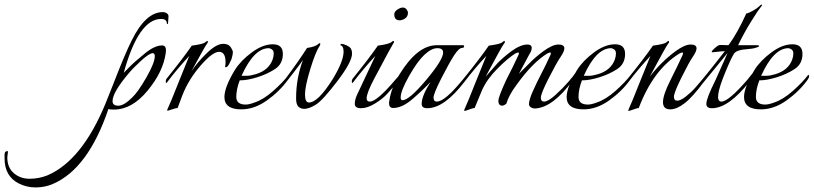

<svg xmlns="http://www.w3.org/2000/svg" viewBox="-439 -471 3564 841"><path d="M-404 193 -407 218Q-407 263 -378.5 287.5Q-350 312 -309.5 312Q-269 312 -231 297Q-80 232 23 -17Q35 -46 58 -105Q109 -237 138 -294Q199 -418 274 -418Q284 -418 292 -412.5Q300 -407 299 -397L297 -369Q297 -366 294.5 -366Q292 -366 292 -367Q292 -388 267 -388Q168 -388 103 -152Q104 -153 121 -170.5Q138 -188 154 -202Q170 -216 192 -234Q237 -272 271 -272Q288 -272 288 -250Q288 -245 287 -239Q276 -157 207.5 -74Q139 9 60 9Q39 9 36 6Q-53 269 -208 335Q-243 350 -283 350Q-323 350 -358 332Q-419 300 -419 223V206Q-419 191 -407 191Q-404 191 -404 193ZM239 -225Q239 -238 230 -238Q215 -238 179.5 -205.5Q144 -173 124 -149Q54 -66 54 -28Q54 -8 79 -8Q104 -8 139 -43Q165 -67 202 -131.5Q239 -196 239 -225Z M549 -198Q549 -244 520.5 -244Q492 -244 439.5 -183.5Q387 -123 360 -54L339 2Q333 2 315 8Q297 14 296 14Q291 14 295.5 5Q300 -4 312.5 -34Q325 -64 343 -110Q378 -198 390 -226Q337 -169 294 -112Q287 -102 287 -114Q287 -122 292 -128Q363 -216 401 -271Q451 -278 459 -285Q467 -292 469 -292Q471 -292 471.5 -288Q472 -284 466 -277Q460 -270 399 -158Q426 -199 467.5 -239Q509 -279 538.5 -279Q568 -279 577 -254Q581 -249 581 -243Q581 -237 579 -227.5Q577 -218 575 -212Q564 -187 559 -182Q556 -177 549 -176Q548 -177 547 -178Q549 -189 549 -198Z M611 -119Q596 -80 596 -46.5Q596 -13 637 -13Q652 -13 676 -22Q715 -35 757 -72Q799 -109 826 -144Q829 -141 829 -136Q829 -131 822 -121Q785 -70 730 -31Q675 8 618 8Q544 8 544 -46Q544 -89 590 -165Q616 -206 664 -241.5Q712 -277 756 -277Q800 -277 800 -235Q800 -191 765.5 -168.5Q731 -146 687.5 -132.5Q644 -119 611 -119ZM619 -139Q625 -139 641.5 -139Q658 -139 681 -146Q738 -163 755 -210Q760 -224 760 -236.5Q760 -249 752 -254.5Q744 -260 738 -260Q673 -259 619 -139Z M945 -13Q895 18 870 -2Q857 -13 858 -42Q858 -128 888 -208Q874 -188 845 -150.5Q816 -113 815 -112Q808 -102 808 -114Q808 -122 813 -128Q869 -203 906 -261Q942 -266 955 -278Q959 -282 961.5 -282Q964 -282 964 -278Q964 -274 961 -270Q943 -243 920 -168Q897 -93 897 -57.5Q897 -22 914 -22Q954 -22 1018 -124Q1064 -199 1066 -242Q1066 -265 1058 -270Q1050 -273 1052.5 -276Q1055 -279 1058 -279Q1061 -279 1067 -277Q1073 -275 1078 -273Q1095 -265 1099 -256.5Q1103 -248 1103 -236Q1103 -200 1039 -116Q975 -32 945 -13Z M1115 -16Q1115 -34 1125 -56Q1132 -72 1205 -226Q1152 -169 1109 -112Q1102 -102 1102 -114Q1102 -122 1107 -128Q1178 -216 1216 -271Q1266 -278 1276 -287Q1286 -296 1287 -288Q1287 -284 1282.5 -278.5Q1278 -273 1201 -128Q1167 -64 1167 -40Q1167 -26 1181 -26Q1212 -26 1293 -122L1315 -147Q1327 -135 1256 -59Q1237 -38 1203.5 -17.5Q1170 3 1142.5 3Q1115 3 1115 -16ZM1312 -382Q1288 -382 1288 -408Q1288 -420 1301.5 -429Q1315 -438 1325.5 -438Q1336 -438 1342 -429.5Q1348 -421 1348 -416Q1348 -398 1335 -390Q1322 -382 1312 -382Z M1609 -148Q1611 -146 1611 -140Q1611 -134 1597 -115Q1508 3 1432 3Q1408 3 1408 -16Q1408 -51 1447 -112Q1412 -75 1367 -36.5Q1322 2 1283 2Q1265 2 1265 -20Q1265 -25 1266 -27Q1273 -84 1312 -147Q1390 -273 1474 -273H1589Q1594 -273 1594 -269Q1594 -261 1585 -261Q1571 -261 1550 -228.5Q1529 -196 1494.5 -128.5Q1460 -61 1460 -43.5Q1460 -26 1474 -26Q1497 -26 1538 -66Q1560 -89 1571 -102Q1582 -115 1585.5 -119Q1589 -123 1609 -148ZM1502 -241Q1502 -260 1476.5 -260Q1451 -260 1420 -231Q1389 -202 1352.5 -137.5Q1316 -73 1316 -44Q1316 -32 1324 -32Q1353 -32 1427.5 -120.5Q1502 -209 1502 -241Z M2033 -259Q2033 -246 2016 -221Q1999 -196 1964.5 -128.5Q1930 -61 1930 -43.5Q1930 -26 1944 -26Q1962 -26 1994.5 -55.5Q2027 -85 2051 -113Q2075 -141 2078 -147Q2080 -144 2080 -138Q2080 -132 2067 -115Q1983 -2 1908 4Q1896 5 1887 -0.5Q1878 -6 1878 -15.5Q1878 -25 1883 -40.5Q1888 -56 1893 -67Q1914 -114 1932.5 -149Q1951 -184 1971 -228Q1981 -249 1957 -236Q1893 -196 1824 -100Q1789 -53 1779 -17Q1765 -5 1754.5 -9Q1744 -13 1744 -29.5Q1744 -46 1777 -118Q1811 -184 1831 -228Q1841 -249 1817 -236Q1784 -215 1738.5 -169Q1693 -123 1672 -75Q1663 -54 1640 2Q1634 2 1616.5 8.5Q1599 15 1596 15Q1592 15 1596.5 5.5Q1601 -4 1613.5 -34Q1626 -64 1644 -110Q1679 -198 1691 -226Q1638 -169 1595 -112Q1588 -102 1588 -114Q1588 -122 1593 -128Q1664 -216 1702 -271Q1752 -278 1760 -285Q1768 -292 1770 -292Q1772 -292 1772.5 -288Q1773 -284 1766.5 -276.5Q1760 -269 1688 -135Q1694 -142 1741 -195Q1764 -219 1800 -246Q1841 -276 1871 -276Q1890 -276 1890 -261Q1890 -248 1879 -232L1834 -148L1881 -195Q1904 -219 1940 -246Q1981 -276 2007 -276Q2033 -276 2033 -259Z M2110 -119Q2095 -80 2095 -46.5Q2095 -13 2136 -13Q2151 -13 2175 -22Q2214 -35 2256 -72Q2298 -109 2325 -144Q2328 -141 2328 -136Q2328 -131 2321 -121Q2284 -70 2229 -31Q2174 8 2117 8Q2043 8 2043 -46Q2043 -89 2089 -165Q2115 -206 2163 -241.5Q2211 -277 2255 -277Q2299 -277 2299 -235Q2299 -191 2264.5 -168.5Q2230 -146 2186.5 -132.5Q2143 -119 2110 -119ZM2118 -139Q2124 -139 2140.5 -139Q2157 -139 2180 -146Q2237 -163 2254 -210Q2259 -224 2259 -236.5Q2259 -249 2251 -254.5Q2243 -260 2237 -260Q2172 -259 2118 -139Z M2612 -259Q2612 -246 2595.5 -222Q2579 -198 2546 -131.5Q2513 -65 2513 -47.5Q2513 -30 2527.5 -30Q2542 -30 2565.5 -48.5Q2589 -67 2607.5 -88Q2626 -109 2657 -147Q2659 -144 2659 -138Q2659 -132 2646 -115Q2595 -46 2560 -19Q2525 8 2497 8Q2465 8 2465 -23.5Q2465 -55 2497.5 -119.5Q2530 -184 2550 -228Q2560 -249 2536 -236Q2422 -165 2359 2Q2353 2 2335.5 8.5Q2318 15 2315 15Q2311 15 2315.5 5.5Q2320 -4 2332.5 -34Q2345 -64 2363 -110Q2398 -198 2410 -226Q2357 -169 2314 -112Q2307 -102 2307 -114Q2307 -122 2312 -128Q2383 -216 2421 -271Q2471 -278 2479 -285Q2487 -292 2489 -292Q2491 -292 2491.5 -288Q2492 -284 2485.5 -276.5Q2479 -269 2407 -135Q2455 -198 2519 -246Q2560 -276 2586 -276Q2612 -276 2612 -259Z M2721 -274 2752 -273Q2791 -326 2830 -412Q2839 -413 2858 -423.5Q2877 -434 2885.5 -442.5Q2894 -451 2896.5 -451Q2899 -451 2899 -448.5Q2899 -446 2891 -437Q2883 -428 2851.5 -377.5Q2820 -327 2794 -273H2875Q2885 -273 2886 -270Q2887 -267 2879.5 -264.5Q2872 -262 2865.5 -260Q2859 -258 2837 -256Q2788 -253 2776.5 -236.5Q2765 -220 2737 -152Q2685 -26 2721 -26Q2752 -26 2835 -122L2854 -146Q2856 -143 2856 -136.5Q2856 -130 2845 -115Q2753 3 2679 3Q2655 3 2655 -16Q2655 -40 2694 -118L2748 -239Q2646 -115 2644 -112Q2637 -102 2637 -114Q2637 -122 2642 -128Q2710 -213 2736 -247Q2727 -247 2682 -242Q2672 -242 2689.5 -258Q2707 -274 2714 -274Z M2887 -119Q2872 -80 2872 -46.5Q2872 -13 2913 -13Q2928 -13 2952 -22Q2991 -35 3033 -72Q3075 -109 3102 -144Q3105 -141 3105 -136Q3105 -131 3098 -121Q3061 -70 3006 -31Q2951 8 2894 8Q2820 8 2820 -46Q2820 -89 2866 -165Q2892 -206 2940 -241.5Q2988 -277 3032 -277Q3076 -277 3076 -235Q3076 -191 3041.5 -168.5Q3007 -146 2963.5 -132.5Q2920 -119 2887 -119ZM2895 -139Q2901 -139 2917.5 -139Q2934 -139 2957 -146Q3014 -163 3031 -210Q3036 -224 3036 -236.5Q3036 -249 3028 -254.5Q3020 -260 3014 -260Q2949 -259 2895 -139Z"/></svg>

Font: Italianno
Style: Regular
Weight: 400
Designer: Robert E. Leuschke
Foundry: Robert E. Leuschke
Version: Version 1.003